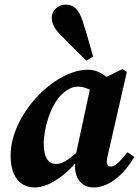

<svg xmlns="http://www.w3.org/2000/svg" viewBox="-20 -803 609 838"><path d="M131.3 15.1C199.4 15.1 279.1 -46.7 339.1 -127H342.8L336.6 -159.8C294 -115.5 257.6 -87.5 225.9 -87.5C192 -87.5 170.9 -112.9 170.9 -176.1C170.9 -246.9 203.2 -348.4 249.7 -391.2C274.3 -414.6 297.6 -424.9 319.6 -424.9C346.5 -424.9 373.3 -413.2 396.9 -396.5L464.7 -446.1C436.5 -479.2 403.4 -498.7 363.9 -498.7C216.3 -498.7 26.3 -302.6 26.3 -124.3C26.3 -21.3 76.9 15.1 131.3 15.1ZM388.7 15.1C463.6 15.1 530.9 -55.3 566.3 -118.3L535.8 -138.7C505.1 -99.3 482.9 -76.1 464.3 -76.1C452.8 -76.1 446.1 -83.3 446.1 -96.6C446.1 -106.9 449.1 -120.7 453.6 -139.3L533.6 -489L514.9 -501.6L383.7 -438.3L377.4 -436.6L306.1 -105.1L310.2 -103.6C308.2 -92.9 307.3 -85.5 307.3 -75.8C308.8 -17.2 340.9 15.1 388.7 15.1ZM386.5 -556.3C371.5 -607.9 358.1 -658 341.4 -708.8C322.5 -769.2 297.2 -782.9 265.9 -782.9C235.7 -782.9 205.9 -759.5 205.9 -725.9C205.9 -695.3 223.6 -670.1 253.5 -641.6C287.6 -605.1 322.2 -573.5 356.8 -538.3L386.5 -556.3Z"/></svg>

Font: Source Serif 4 Variable
Style: Italic
Weight: 400
Italic angle: -12°
Designer: Frank Grießhammer
Foundry: Adobe Systems Incorporated
Version: Version 4.004;hotconv 1.0.116;makeotfexe 2.5.65601